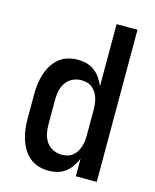

<svg xmlns="http://www.w3.org/2000/svg" viewBox="-112 -812 724 896"><g transform="rotate(15 250.0 -363.5)"><path d="M208 8Q184 8 160 1Q136 -6 117 -22Q98 -38 85.5 -59Q73 -80 65.5 -103.5Q58 -127 55 -151.5Q52 -176 52 -200V-320Q52 -344 55 -368.5Q58 -393 65.5 -416.5Q73 -440 85.5 -461Q98 -482 117 -498Q136 -514 160 -521Q184 -528 208 -528Q230 -528 251 -522.5Q272 -517 289 -504Q306 -491 318.5 -473Q331 -455 339 -435V-735H440V0H339V-85Q331 -65 318.5 -47Q306 -29 289 -16Q272 -3 251 2.5Q230 8 208 8ZM249 -80Q263 -80 277 -84Q291 -88 302 -97Q313 -106 320.5 -118.5Q328 -131 332 -144.5Q336 -158 337.5 -172Q339 -186 339 -200V-320Q339 -334 337.5 -348Q336 -362 332 -375.5Q328 -389 320.5 -401.5Q313 -414 302 -423Q291 -432 277 -436Q263 -440 249 -440Q227 -440 207 -430.5Q187 -421 174.5 -403Q162 -385 157.5 -363.5Q153 -342 153 -320V-200Q153 -178 157.5 -156.5Q162 -135 174.5 -117Q187 -99 207 -89.5Q227 -80 249 -80Z"/></g></svg>

Font: Iosevka SS18 Semibold
Style: Regular
Weight: 600
Monospace: yes
Designer: Belleve Invis
Foundry: Belleve Invis
Version: Version 25.1.1; ttfautohint (v1.8.4)